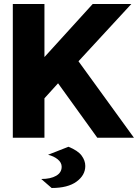

<svg xmlns="http://www.w3.org/2000/svg" viewBox="-20 -688 699 959"><path d="M44 0V-668H202V-403L443 -668H636L372 -382L649 0H466L270 -272L202 -197V0ZM238 251 186 206Q233 206 260.5 190Q288 174 288 145Q288 124 268.5 108Q249 92 220 85L322 45Q369 64 387.5 89Q406 114 406 141Q406 187 362.5 219Q319 251 238 251Z"/></svg>

Font: Atkinson Hyperlegible
Style: Bold
Weight: 700
Designer: Elliott Scott, Megan Eiswerth, Linus Boman, Theodore Petrosky
Foundry: Braille Institute
Version: Version 1.006; ttfautohint (v1.8.3)